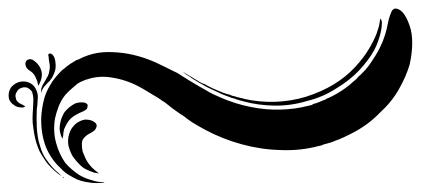

<svg xmlns="http://www.w3.org/2000/svg" viewBox="-412 -834 971 443"><path d="M498 -814Q502.9 -814.9 508.8 -812Q515.1 -809.1 522 -798.8Q527.8 -790 533.4 -773.9Q539.1 -757.8 539.1 -734.9Q539.1 -711.9 533.2 -685.1Q524.9 -657.2 508.8 -628.9Q492.2 -599.1 464.8 -574.2Q451.2 -560.1 435.1 -548.1Q418.9 -536.1 398.9 -525.9L380.9 -517.1Q375 -515.1 372.1 -513.2L362.8 -509.8Q358.9 -507.8 353 -505.9Q351.1 -504.9 348.1 -504.4Q345.2 -503.9 342.8 -502.9Q340.8 -502 337.9 -501.5Q335 -501 333 -500L328.1 -498L323.2 -497.1Q280.8 -485.8 235.8 -487.8Q190.9 -488.8 146 -501Q101.1 -513.2 60.1 -535.2Q49.8 -541 40.3 -546.4Q30.8 -551.8 21 -559.1Q19 -561 16.6 -562.5Q14.2 -564 12.2 -565.9L2.9 -571.8L-14.2 -584L-30.8 -597.2Q-35.2 -600.1 -39.1 -602.5Q-43 -605 -46.9 -607.9Q-55.2 -612.8 -63.5 -617.9Q-71.8 -623 -80.1 -627.9Q-113.8 -647.9 -147 -653.8Q-181.2 -661.1 -210.9 -650.9L-214.8 -649.9L-219.2 -647.9Q-223.1 -646 -226.1 -645Q-228 -644 -229.5 -643.1Q-231 -642.1 -232.9 -641.1Q-234.9 -639.2 -235.8 -638.7Q-236.8 -638.2 -238.8 -636.2Q-245.1 -630.9 -250.5 -626Q-255.9 -621.1 -261.2 -615.2Q-271 -603 -276.6 -588.6Q-282.2 -574.2 -285.2 -560.1Q-290 -529.8 -282.2 -502.9Q-278.8 -490.2 -273.4 -479Q-268.1 -467.8 -261.2 -458Q-247.1 -441.9 -229 -430.2Q-214.8 -421.9 -199.2 -418Q-188 -414.1 -179.2 -414.1Q-176.8 -414.1 -175.8 -413.6Q-174.8 -413.1 -172.9 -413.1Q-171.9 -413.1 -170.9 -413.1Q-171.9 -412.1 -172.9 -412.1H-179.2Q-187 -411.1 -200.2 -412.1Q-208 -413.1 -216.1 -414.6Q-224.1 -416 -233.9 -419.9Q-244.1 -424.8 -254.2 -430.9Q-264.2 -437 -272.9 -446.8Q-293.9 -465.8 -306.2 -495.1Q-317.9 -525.9 -316.9 -563Q-315.9 -581.1 -311.5 -600.6Q-307.1 -620.1 -295.9 -638.2Q-291 -647 -283.9 -655.5Q-276.9 -664.1 -269 -671.9Q-267.1 -673.8 -264.6 -675.3Q-262.2 -676.8 -259.8 -679.2Q-257.8 -681.2 -255.4 -682.6Q-252.9 -684.1 -251 -686Q-245.1 -689.9 -241.2 -691.9L-236.8 -694.8L-231 -696.8Q-221.2 -702.1 -209.7 -706.1Q-198.2 -710 -187 -711.9Q-174.8 -713.9 -162.8 -713.9Q-150.9 -713.9 -139.2 -712.9Q-116.2 -710.9 -93.5 -704.6Q-70.8 -698.2 -50.8 -689Q-40 -684.1 -30 -679Q-20 -673.8 -9.8 -668.9Q-4.9 -667 -0.5 -664.1Q3.9 -661.1 8.8 -658.2L26.9 -647L44.9 -636.2L54.2 -630.9Q60.1 -627.9 63 -626Q70.8 -621.1 79.3 -616.9Q87.9 -612.8 97.2 -608.9Q130.9 -594.2 166.5 -587.2Q202.1 -580.1 234.9 -581.1Q269 -582 298.8 -589.8L303.2 -590.8L307.1 -591.8Q311 -594.2 314 -595.2Q316.9 -595.2 320.8 -597.2Q323.2 -598.1 324.7 -598.6Q326.2 -599.1 328.1 -600.1Q332 -602.1 335 -603Q336.9 -604 337.9 -604Q338.9 -604 340.8 -606Q346.2 -607.9 354 -611.8Q377.9 -624 397 -640.1Q401.9 -645 406.5 -648.4Q411.1 -651.9 415 -657.2Q419.9 -661.1 423.3 -665Q426.8 -668.9 431.2 -672.9Q439 -682.1 444.6 -690.7Q450.2 -699.2 455.1 -707Q460 -714.8 463.9 -722.9Q467.8 -731 471.2 -738.8Q477.1 -753.9 480 -766.4Q482.9 -778.8 484.9 -789.1Q487.8 -798.8 490.5 -805.4Q493.2 -812 498 -814ZM-189.9 -540Q-190.9 -536.1 -193.8 -533.4Q-196.8 -530.8 -200.2 -528.8Q-204.1 -526.9 -207 -524.9Q-209 -523.9 -210.4 -522.9Q-211.9 -522 -213.9 -520Q-215.8 -519 -220.2 -513.2Q-223.1 -508.8 -223.1 -501Q-223.1 -497.1 -222.7 -492.9Q-222.2 -488.8 -221.2 -483.9Q-219.2 -479 -217.5 -475.1Q-215.8 -471.2 -213.9 -466.8Q-206.1 -452.1 -193.8 -441.9Q-184.1 -434.1 -184.1 -434.1H-187Q-189 -435.1 -191.4 -435.1Q-193.8 -435.1 -198.2 -437Q-204.1 -439 -212.6 -442.9Q-221.2 -446.8 -229 -455.1Q-236.8 -462.9 -244.1 -473.1Q-247.1 -478 -249.5 -484.1Q-252 -490.2 -253.9 -497.1Q-256.8 -512.2 -252 -525.9Q-250 -533.2 -246.1 -538.6Q-242.2 -543.9 -236.8 -548.8Q-227.1 -556.2 -215.8 -558.1Q-205.1 -558.1 -199.2 -555.2Q-191.9 -551.8 -189.9 -547.9Q-188 -543 -189.9 -540ZM-210 -588.9Q-210 -583 -214.8 -580.1Q-219.2 -577.1 -229 -573.2Q-233.9 -570.8 -238 -568.4Q-242.2 -565.9 -247.1 -562Q-255.9 -554.2 -261.2 -542Q-264.2 -537.1 -265.1 -531.5Q-266.1 -525.9 -266.1 -522Q-268.1 -513.2 -267.1 -513.2L-268.1 -515.1Q-270 -517.1 -271 -521Q-272.9 -525.9 -273.9 -531.5Q-274.9 -537.1 -273.9 -544.9Q-272 -561 -263.2 -575.2Q-252.9 -587.9 -238.8 -595.2Q-228 -599.1 -216.8 -597.2Q-208 -594.2 -210 -588.9ZM466.8 -791Q466.8 -791 469.2 -783.2Q469.2 -777.8 468.5 -771.5Q467.8 -765.1 465.8 -756.8Q463.9 -749 460.4 -739Q457 -729 451.2 -717.8Q439 -695.8 416 -670.9Q395 -648.9 363.8 -629.9Q333 -609.9 296.9 -601.1Q259.8 -589.8 221.9 -590.3Q184.1 -590.8 149.9 -600.1Q144 -602.1 142.1 -602.1L132.8 -605Q128.9 -606.9 125.5 -607.4Q122.1 -607.9 118.2 -609.9Q109.9 -612.8 103 -615.5Q96.2 -618.2 88.9 -622.1Q84 -624 76.2 -627.9L64 -633.8Q56.2 -638.2 53.2 -640.1Q48.8 -642.1 43 -646Q38.1 -648.9 33.9 -651.4Q29.8 -653.8 25.9 -657.2Q22 -659.2 19 -661.1Q16.1 -663.1 14.2 -665Q9.8 -668.9 5.9 -670.9Q4.9 -671.9 3.9 -672.9Q4.9 -671.9 5.9 -670.9Q7.8 -669.9 14.2 -666Q17.1 -664.1 20 -662.1Q22.9 -660.2 26.9 -658.2Q30.8 -655.8 34.9 -653.3Q39.1 -650.9 43.9 -647.9Q49.8 -644 54.2 -642.1Q57.1 -641.1 59.6 -640.1Q62 -639.2 64.9 -637.2L77.1 -630.9Q81.1 -628.9 84 -627.9Q86.9 -627 90.8 -625Q97.2 -622.1 104 -619.6Q110.8 -617.2 119.1 -615.2Q123 -612.8 127 -612.3Q130.9 -611.8 134.8 -609.9Q137.2 -609.9 143.1 -607.9Q147 -607.9 150.9 -606Q185.1 -598.1 221.9 -599.1Q258.8 -600.1 293.9 -610.8Q311 -616.2 327.6 -623.5Q344.2 -630.9 357.9 -639.2Q387.2 -657.2 407.2 -679.2Q426.8 -700.2 439 -720.7Q451.2 -741.2 457 -756.8Q462.9 -772.9 463.9 -782Q464.8 -791 466.8 -791ZM-354 -588.9Q-354 -587.9 -358.9 -585.9Q-361.8 -585.9 -366.5 -586.4Q-371.1 -586.9 -376 -588.9Q-377.9 -590.8 -380.9 -592.5Q-383.8 -594.2 -386.2 -597.2Q-392.1 -603 -392.1 -613.8Q-392.1 -624 -386.2 -632.8Q-377.9 -642.1 -367.2 -645Q-355 -647.9 -344.2 -643.1Q-333 -638.2 -328.1 -626Q-323.2 -615.2 -325.2 -603Q-325.2 -598.1 -325.7 -592.5Q-326.2 -586.9 -327.1 -582Q-328.1 -560.1 -327.1 -539.1Q-326.2 -527.8 -324.7 -517.8Q-323.2 -507.8 -319.8 -498Q-314 -477.1 -304.2 -464.8Q-298.8 -457 -294.4 -451.9Q-290 -446.8 -285.2 -441.9Q-279.8 -437 -275.9 -433.6Q-272 -430.2 -270 -428.2Q-268.1 -426.8 -267.1 -425.8Q-266.1 -424.8 -265.1 -424.8Q-264.2 -422.9 -264.2 -422.9L-266.1 -423.8Q-267.1 -424.8 -267.6 -425.8Q-268.1 -426.8 -270 -428.2Q-277.8 -432.1 -286.1 -439.9Q-291 -444.8 -296.4 -450Q-301.8 -455.1 -307.1 -462.9Q-312 -470.2 -316.9 -478Q-321.8 -485.8 -325.2 -496.1Q-332 -514.2 -335 -538.1Q-336.9 -548.8 -336.9 -559.8Q-336.9 -570.8 -335.9 -582Q-335.9 -587.9 -335.4 -593.5Q-335 -599.1 -335 -604Q-335 -612.8 -337.9 -622.1Q-341.8 -627.9 -349.1 -631.8Q-357.9 -633.8 -362.8 -630.9Q-368.2 -629.9 -372.1 -624Q-376 -618.2 -376 -615.2Q-377 -611.8 -375 -606Q-375 -603 -371.1 -599.1Q-368.2 -596.2 -364.5 -594.5Q-360.8 -592.8 -358.9 -591.8Q-356.9 -589.8 -355 -589.8ZM-298.8 -710Q-295.9 -711.9 -291 -708Q-285.2 -702.1 -284.2 -690.9Q-283.2 -685.1 -283.7 -678Q-284.2 -670.9 -287.1 -665Q-290 -657.2 -293.9 -651.9Q-296.9 -647 -301.8 -643.1Q-311 -633.8 -314 -627.9Q-315.9 -624 -315.9 -622.1Q-315.9 -621.1 -315.9 -620.1Q-316.9 -621.1 -316.9 -622.1V-628.9Q-315.9 -630.9 -314 -637.2Q-312 -641.1 -308.1 -647Q-306.2 -649.9 -305.2 -652.3Q-304.2 -654.8 -301.8 -658.2Q-300.8 -660.2 -299.8 -663.1Q-298.8 -666 -298.8 -668Q-295.9 -678.2 -297.9 -688Q-298.8 -692.9 -299.3 -696.5Q-299.8 -700.2 -299.8 -703.1Q-301.8 -709 -298.8 -710ZM-353 -689.9Q-351.1 -695.8 -346.2 -696.8Q-339.8 -699.2 -332 -692.9Q-323.2 -686 -318.8 -676.8Q-314 -666 -315.9 -655.8Q-316.9 -648.9 -320.8 -641.1Q-321.8 -640.1 -321.8 -639.2Q-321.8 -638.2 -323.2 -637.2Q-323.2 -637.2 -324.2 -636.2V-638.2Q-324.2 -639.2 -324.7 -640.1Q-325.2 -641.1 -325.2 -642.1Q-325.2 -646 -329.1 -653.8Q-332 -661.1 -336.9 -666Q-339.8 -668.9 -346.2 -672.9Q-350.1 -675.8 -352.1 -680.2Q-354 -686 -353 -689.9Z"/></svg>

Font: 003 KoZ KJR
Style: Regular
Weight: 400
Designer: Ko Z, Min Khaing
Foundry: Your Own Font Foundry
Version: Version 2.50;March 29, 2020;